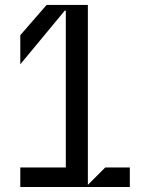

<svg xmlns="http://www.w3.org/2000/svg" viewBox="-20 -747 593 767"><path d="M498.6 0V-78.1H400.6L331 -8.5V-727.3H166.2L61.1 -606.5V-490.1L238.6 -704.5H242.9V-78.1H61.1V0Z"/></svg>

Font: Riot Sans 2.0
Style: Regular
Weight: 400
Designer: Rasmus Andersson
Foundry: rsms
Version: Version 3.006;hotconv 1.0.109;makeotfexe 2.5.65596